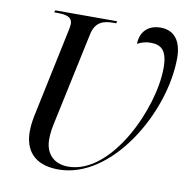

<svg xmlns="http://www.w3.org/2000/svg" viewBox="-81 -800 881 890"><g transform="rotate(10 359.5 -355.0)"><path d="M251 10C501 10 704 -335 704 -595C704 -670 672 -720 605 -720C532 -720 509 -668 509 -627C528 -637 548 -643 571 -643C622 -643 650 -619 650 -538C650 -347 496 -11 293 -11C226 -11 185 -53 185 -120C185 -156 190 -176 197 -210L287 -632C300 -695 341 -704 385 -704H398L400 -714H109L106 -704H119C161 -704 191 -698 191 -664C191 -658 189 -644 187 -636L101 -228C96 -205 90 -174 90 -141C90 -58 132 10 251 10Z"/></g></svg>

Font: Noto Serif Display
Style: Italic
Weight: 400
Italic angle: -12°
Designer: Monotype Design Team
Foundry: Monotype Imaging Inc.
Version: Version 2.009